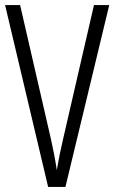

<svg xmlns="http://www.w3.org/2000/svg" viewBox="-20 -734 449 754"><path d="M409 -714H349L228 -189C218 -147 210 -107 203 -66C197 -107 189 -148 180 -188L59 -714H0L169 0H237Z"/></svg>

Font: Noto Sans Bengali ExtraCondensed Light
Style: Regular
Weight: 300
Width: 2
Designer: Joana Ranito - Universal Thirst; Jelle Bosma - Monotype Design Team
Foundry: Universal Thirst ehf.
Version: Version 3.000